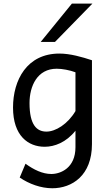

<svg xmlns="http://www.w3.org/2000/svg" viewBox="-20 -801 589 1051"><path d="M483.4 -471.2C430.2 -488.8 364.3 -507.8 305.2 -507.8C127 -507.8 51.3 -362.3 51.3 -212.4C51.3 -57.1 134.8 2.4 224.6 2.4C278.3 2.4 342.3 -21.5 393.1 -85.4V4.9C393.1 118.2 312 151.4 261.2 151.4C212.9 151.4 165.5 128.4 119.6 95.2L87.9 170.9C139.6 206.1 204.1 229.5 266.1 229.5C374.5 229.5 483.4 159.7 483.4 -12.2ZM393.1 -192.9C350.6 -121.1 283.7 -80.6 234.4 -80.6C181.6 -80.6 141.6 -116.2 141.6 -236.8C141.6 -329.1 183.6 -424.8 290.5 -424.8C320.3 -424.8 362.3 -417 393.1 -405.3ZM373.5 -781.2 202.6 -571.3H280.8L485.8 -781.2Z"/></svg>

Font: Andika
Style: Regular
Weight: 400
Designer: Victor Gaultney, Annie Olsen, Julie Remington, Don Collingsworth, Eric Hays
Foundry: SIL International
Version: Version 1.000